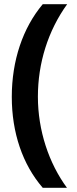

<svg xmlns="http://www.w3.org/2000/svg" viewBox="-20 -734 366 912"><path d="M183 158H298C212 41 160 -114 160 -275C160 -434 208 -588 299 -714H183C88 -601 36 -446 36 -274C36 -104 87 47 183 158Z"/></svg>

Font: Kathrein 77 Bold Condensed
Style: Regular
Weight: 700
Width: 3
Designer: Lazydogs Typefoundry, based on Open Sans by Ascender Corporation
Foundry: Lazydogs Typefoundry
Version: Version 1.003;PS 001.003;hotconv 1.0.88;makeotf.lib2.5.64775